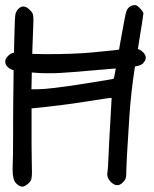

<svg xmlns="http://www.w3.org/2000/svg" viewBox="-31 -720 598 747"><path d="M460.9 -676.8Q470.7 -700.2 495.1 -700.2Q502 -700.2 514.2 -687Q526.9 -673.8 526.9 -667.5Q526.9 -661.6 505.4 -529.3Q516.1 -526.4 525.9 -516.6Q536.1 -505.9 536.1 -495.6Q536.1 -484.4 524.9 -473.1Q518.1 -465.3 494.1 -461.4Q478.5 -361.3 472.2 -264.2Q460.4 -83 460.4 -58.1Q460.4 -54.7 460.4 -51.3Q460.4 -32.2 458 -25.4Q455.1 -18.6 445.3 -8.8Q435.5 0.5 425.3 0.5Q413.6 0.5 400.4 -11.7Q386.2 -26.4 386.2 -42Q386.2 -44.9 387.7 -55.7Q389.2 -66.4 390.6 -100.6Q393.1 -161.1 398.4 -250Q403.3 -328.1 403.3 -337.9Q403.3 -338.9 399.9 -338.9Q393.6 -338.9 375 -335.9Q347.7 -332 309.1 -325.7Q213.9 -310.1 91.8 -298.3Q91.8 -252 91.8 -158.7Q92.3 -138.2 92.8 -75.7Q93.3 -64 93.3 -50.8Q93.3 -37.1 91.8 -27.3Q89.4 -10.3 66.9 2.9Q60.1 6.3 55.7 6.3Q44.9 6.3 31.7 -6.8Q18.1 -20.5 18.1 -58.6Q18.1 -61 18.1 -65.9Q20 -110.4 20 -194.3Q20 -212.4 20 -249Q20.5 -278.3 20.5 -322.3Q21 -366.7 21.5 -400.9Q22 -435.5 22 -446.8Q8.3 -450.2 -1.5 -459.5Q-10.7 -469.2 -10.7 -480.5Q-10.3 -491.7 0.5 -502.4Q12.7 -514.6 23.4 -514.6Q23.4 -517.6 23.9 -535.6Q24.4 -554.2 24.9 -578.1Q26.4 -654.8 29.3 -666Q32.2 -677.2 41 -686Q49.8 -694.8 59.6 -694.8Q71.3 -694.8 85 -681.6Q96.2 -670.4 97.7 -661.6Q99.1 -652.3 99.1 -639.6Q97.7 -599.6 94.7 -520Q94.7 -517.6 94.7 -510.3Q119.6 -509.3 146.5 -509.3Q259.8 -509.3 329.1 -516.1Q398.4 -523.4 412.1 -524.4Q426.3 -525.9 432.1 -526.9Q436 -549.3 440.4 -573.7Q444.8 -597.7 451.2 -632.3Q457.5 -667.5 460.9 -676.8ZM419.4 -453.6Q209 -435.1 178.2 -435.1Q166.5 -435.1 143.6 -435.1Q119.6 -435.5 92.8 -438Q92.3 -408.7 91.3 -372.6Q98.6 -372.6 113.3 -372.6Q160.6 -373 285.2 -392.6Q410.2 -412.1 411.1 -413.6Q413.1 -416 419.4 -453.6Z"/></svg>

Font: Casuwalt
Style: Regular
Weight: 400
Designer: Walter E Stewart
Version: 0.1